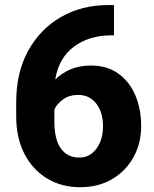

<svg xmlns="http://www.w3.org/2000/svg" viewBox="-20 -740 617 769"><path d="M413.1 -719.7H436.5V-598.6H427.7Q336.4 -598.6 275.6 -552.7Q214.8 -506.8 201.2 -421.4Q226.6 -446.8 262.2 -462.2Q297.9 -477.5 343.8 -477.5Q409.7 -477.5 454.6 -444.8Q499.5 -412.1 522.5 -357.2Q545.4 -302.2 545.4 -234.9Q545.4 -165.5 514.6 -110.1Q483.9 -54.7 429 -22.5Q374 9.8 301.3 9.8Q226.1 9.8 168.2 -25.4Q110.4 -60.5 77.6 -124.3Q44.9 -188 44.9 -274.4V-331.5Q44.9 -449.7 93 -536.9Q141.1 -624 224.4 -671.9Q307.6 -719.7 413.1 -719.7ZM197.8 -253.4Q197.8 -180.7 224.1 -144.8Q250.5 -108.9 297.4 -108.9Q339.8 -108.9 366.2 -144.5Q392.6 -180.2 392.6 -233.9Q392.6 -290.5 365.5 -325.2Q338.4 -359.9 293 -359.9Q258.3 -359.9 233.9 -342.8Q209.5 -325.7 197.8 -301.8Z"/></svg>

Font: Vazirmatn RD UI ExtraBold
Style: Regular
Weight: 800
Designer: Saber Rastikerdar
Foundry: Saber Rastikerdar
Version: Version 33.003